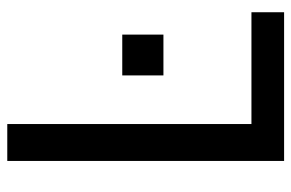

<svg xmlns="http://www.w3.org/2000/svg" viewBox="-160 -660 820 541"><g transform="rotate(-90 250.5 -390.0)"><path d="M67 0V-780H171V-92H486V0ZM423 -340H308V-456H423Z"/></g></svg>

Font: Coupeur_Texte
Style: Regular
Weight: 400
Designer: Léa Rolland
Version: Version 1.000;PS 001.000;hotconv 1.0.88;makeotf.lib2.5.64775